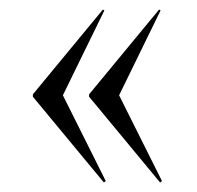

<svg xmlns="http://www.w3.org/2000/svg" viewBox="-20 -410 413 403"><path d="M202 -30 198 -27 49 -207V-212L196 -390L199 -388L112 -210ZM320 -30 316 -27 167 -207V-212L314 -390L317 -388L230 -210Z"/></svg>

Font: Libre Caslon Display
Style: Regular
Weight: 400
Designer: Pablo Impallari, Rodrigo Fuenzalida
Foundry: Pablo Impallari, Rodrigo Fuenzalida
Version: Version 1.002